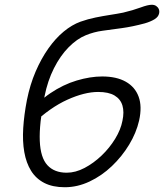

<svg xmlns="http://www.w3.org/2000/svg" viewBox="-20 -776 689 806"><path d="M252 10Q201 10 166 -8Q131 -26 110.5 -59Q90 -92 82 -137.5Q74 -183 77.5 -238.5Q81 -294 93 -356Q106 -421 129.5 -475.5Q153 -530 183 -572.5Q213 -615 247.5 -643.5Q282 -672 318 -685Q349 -696 381 -702.5Q413 -709 442.5 -713.5Q472 -718 497 -723Q539 -733 570 -744.5Q601 -756 617 -756Q628 -756 635.5 -751Q643 -746 646.5 -738Q650 -730 648 -720Q645 -705 628.5 -695Q612 -685 588 -678Q536 -664 492 -658Q448 -652 411 -647Q374 -642 340 -628Q303 -613 268 -577.5Q233 -542 206.5 -489.5Q180 -437 167 -372Q144 -255 147 -184.5Q150 -114 179 -82.5Q208 -51 260 -51Q297 -51 335 -71Q373 -91 406.5 -123Q440 -155 463.5 -193.5Q487 -232 494 -269Q502 -306 494 -333Q486 -360 461 -375Q436 -390 392 -390Q335 -390 263 -357.5Q191 -325 118 -256L93 -289Q137 -348 191 -384.5Q245 -421 302 -438Q359 -455 409 -455Q469 -455 508 -433Q547 -411 562 -370Q577 -329 564 -270Q552 -218 522 -168.5Q492 -119 449.5 -78.5Q407 -38 356 -14Q305 10 252 10Z"/></svg>

Font: Shantell Sans Light
Style: Italic
Weight: 300
Italic angle: -11°
Designer: Stephen Nixon, Anya Danilova, Shantell Martin
Foundry: Arrow Type
Version: Version 1.008;[ac192a2d6]